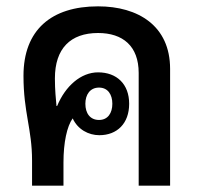

<svg xmlns="http://www.w3.org/2000/svg" viewBox="-20 -585 632 605"><path d="M289 -565C142 -565 54 -491 54 -346C54 -230 81 -179 81 -79V0H180V-73C180 -136 191 -187 209 -212C225 -177 259 -159 293 -159C349 -159 387 -196 387 -258C387 -320 348 -357 289 -357C235 -357 186 -314 160 -251H158C156 -274 153 -301 153 -338C153 -432 202 -481 289 -481C367 -481 417 -440 417 -355V0H516V-368C516 -504 415 -565 289 -565ZM292 -309C320 -309 334 -287 334 -258C334 -229 320 -207 292 -207C264 -207 249 -228 249 -258C249 -287 264 -309 292 -309Z"/></svg>

Font: Noto Sans Thai Looped SemiCondensed Medium
Style: Regular
Weight: 500
Width: 4
Designer: Sasikarn Vongin, Ben Mitchell
Foundry: The Fontpad Ltd
Version: Version 1.001